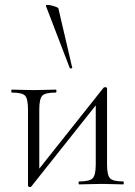

<svg xmlns="http://www.w3.org/2000/svg" viewBox="-20 -751 550 782"><path d="M103 11Q99 11 96.5 9Q94 7 94 5V-305Q94 -349 82 -361.5Q70 -374 28 -374Q26 -374 26 -380Q26 -386 28 -386Q47 -386 69.5 -385Q92 -384 116 -384Q141 -384 164.5 -385Q188 -386 207 -386Q210 -386 210 -380Q210 -374 207 -374Q165 -374 152.5 -361.5Q140 -349 140 -305V-46L124 -44L402 -394Q406 -396 407 -396Q416 -396 416 -391V-81Q416 -38 428 -25Q440 -12 482 -12Q484 -12 484 -6Q484 0 482 0Q463 0 440.5 -1Q418 -2 394 -2Q369 -2 345 -1Q321 0 303 0Q300 0 300 -6Q300 -12 303 -12Q345 -12 357.5 -25Q370 -38 370 -81V-340L386 -342L108 8Q107 9 106 10Q105 11 103 11ZM167 -727Q166 -731 173 -731Q180 -731 190.5 -728.5Q201 -726 209.5 -722.5Q218 -719 218 -716L274 -476Q276 -474 270.5 -472.5Q265 -471 264 -474Z"/></svg>

Font: Cormorant Garamond Light
Style: Regular
Weight: 300
Designer: Christian Thalmann (Catharsis Fonts)
Foundry: Catharsis Fonts
Version: Version 4.001